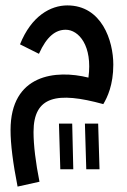

<svg xmlns="http://www.w3.org/2000/svg" viewBox="-20 -419 470 710"><path d="M45 271 126 253C112 183 104 118 104 69C104 -64 191 -81 362 -34C377 -59 399 -105 399 -180C399 -269 356 -399 229 -399C167 -399 96 -360 54 -255L124 -220C153 -285 186 -309 223 -309C271 -309 323 -250 307 -132C187 -162 19 -145 19 62C19 114 28 185 45 271ZM299 207H348L343 38H294ZM203 207H251L247 38H198Z"/></svg>

Font: Noto Sans Arabic UI XCn Md
Style: Regular
Weight: 500
Width: 2
Designer: Monotype Design Team, Nadine Chahine and Nizar Qandah
Foundry: Monotype Imaging Inc.
Version: Version 2.010